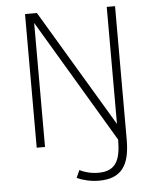

<svg xmlns="http://www.w3.org/2000/svg" viewBox="-58 -725 782 967"><g transform="rotate(-5 332.5 -241.5)"><path d="M309.1 130.9Q326.2 140.1 351.6 146.5Q377 152.8 403.8 152.8Q437 152.8 458.7 142.8Q480.5 132.8 493.4 113Q506.3 93.3 511.7 63.7Q517.1 34.2 517.1 -4.9L147 -627V0H105V-675.8H165L518.1 -84V-675.8H560.1V0Q560.1 46.9 552 82.8Q543.9 118.7 525.4 143.3Q506.8 168 476.8 180.4Q446.8 192.9 402.8 192.9Q387.2 192.9 371.3 190.9Q355.5 189 340.8 185.5Q326.2 182.1 313.5 177.7Q300.8 173.3 292 168.9Z"/></g></svg>

Font: Clear Sans Thin
Style: Regular
Weight: 250
Foundry: Intel Corporation
Version: Version 1.00